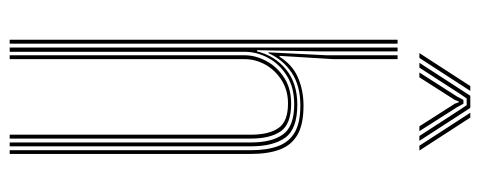

<svg xmlns="http://www.w3.org/2000/svg" viewBox="-317 -673 990 396"><g transform="rotate(90 178.0 -475.0)"><path d="M289.8 0V-497.5Q289.8 -530.5 281.5 -553.2Q273.2 -576 253.2 -587.8Q233.2 -599.5 197.5 -599.5Q156.8 -599.5 129.8 -581.5Q102.8 -563.5 89.8 -533.8H88L94 -654V-800H102V-668L95.2 -556.5H97Q113.5 -583.2 140 -594.6Q166.5 -606 198.2 -606Q236.8 -606 258.2 -593.4Q279.8 -580.8 288.6 -556.6Q297.5 -532.5 297.5 -497.5V0ZM62 0V-800H70V0ZM94 0V-484.5Q94 -507.2 105.8 -529.2Q117.5 -551.2 139.9 -565.9Q162.2 -580.5 194 -580.5Q235.8 -580.5 250.8 -559Q265.8 -537.5 265.8 -497.5V0H257.8V-497.5Q257.8 -534.5 244.2 -554.2Q230.8 -574 193.5 -574Q166.5 -574 145.9 -561.1Q125.2 -548.2 113.6 -527.8Q102 -507.2 102 -484.5V0ZM78 0V-800H86V-639L83.5 -510.2H86Q95 -547 123.4 -570.1Q151.8 -593.2 195.8 -593.2Q245.8 -593.2 263.8 -568.5Q281.8 -543.8 281.8 -497.5V0H273.8V-497.5Q273.8 -540.8 257.1 -563.8Q240.5 -586.8 195 -586.8Q160.5 -586.8 136.2 -571.6Q112 -556.5 99.4 -533Q86.8 -509.5 86.8 -484.5V0ZM89.5 -845 157.5 -950H167.5L99.5 -845ZM109.5 -845 177.5 -950H202.5L270.5 -845H260.5L207 -927.5L197 -942.5H183L172.8 -927.5L119.5 -845ZM129.5 -845 179.2 -922.8 186 -935.8H194L201 -922.8L250.5 -845H240.5L193.8 -918.2L191 -926H189L186.2 -918.2L139.5 -845ZM280.5 -845 212.5 -950H222.5L290.5 -845Z"/></g></svg>

Font: Big Shoulders Inline Text Thin
Style: Regular
Weight: 100
Designer: Patric King
Foundry: XO Type Co
Version: Version 2.002